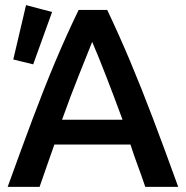

<svg xmlns="http://www.w3.org/2000/svg" viewBox="-20 -732 728 752"><path d="M10 0Q63 -147 108 -267Q153 -387 196.5 -490.5Q240 -594 288 -693H400Q447 -594 490.5 -490.5Q534 -387 579.5 -267Q625 -147 678 0H549Q535 -42 519.5 -83.5Q504 -125 491 -166H193Q179 -125 164 -83.5Q149 -42 135 0ZM223 -263H460Q425 -358 394.5 -436.5Q364 -515 341 -568Q320 -515 288.5 -436.5Q257 -358 223 -263ZM110 -480 32 -499 82 -712 184 -685Z"/></svg>

Font: Ubuntu Sans SemiBold
Style: Regular
Weight: 600
Designer: Dalton Maag Ltd
Foundry: Dalton Maag Ltd
Version: Version 1.006; ttfautohint (v1.8.4.7-5d5b)